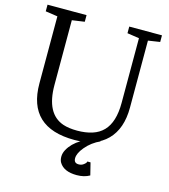

<svg xmlns="http://www.w3.org/2000/svg" viewBox="-135 -841 1019 1160"><g transform="rotate(15 375.0 -261.5)"><path d="M533.7 193.4Q500 212.9 453.1 212.9Q372.6 212.9 343.8 165Q335 150.4 335 128.7Q335 106.9 346.9 85Q358.9 63 377.9 43.9Q419.4 3.4 467.8 -8.8Q496.6 -8.8 522.9 -22L542.5 -22.5Q487.3 2 450.2 46.9Q418 85.9 418 116.5Q418 147 447.8 147Q463.9 147 475.1 139.6Q494.6 126.5 494.6 116.7H514.6ZM385.3 11.2Q92.8 11.2 92.8 -264.2V-683.6L17.1 -694.8V-736.3H261.2V-694.8L183.1 -683.6V-278.8Q183.1 -98.6 297.9 -59.6Q334.5 -47.4 386.5 -47.4Q438.5 -47.4 480 -60.5Q521.5 -73.7 548.8 -102.1Q603 -158.2 603 -278.8V-683.6L528.3 -694.8V-736.3H732.9V-694.8L659.2 -683.6V-264.2Q659.2 -132.3 588.4 -60.5Q517.6 11.2 385.3 11.2Z"/></g></svg>

Font: Habibi
Style: Regular
Weight: 400
Designer: Magnus Gaarde
Foundry: Magnus Gaarde
Version: Version 1.001